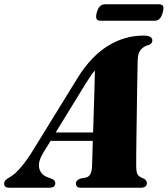

<svg xmlns="http://www.w3.org/2000/svg" viewBox="-66 -878 785 898"><path d="M137 -164.5Q109.5 -120 118 -89Q126.5 -58 163 -46.5L179 -40.5Q192.5 -33.5 192.5 -22Q192.5 0 165.5 0H-22.5Q-46.5 0 -46.5 -18.5Q-46.5 -27.5 -41 -34.2Q-35.5 -41 -18.5 -50.5Q4 -63 32.5 -96.5Q61 -130 89 -176L299 -517Q361.5 -616 439.2 -663.8Q517 -711.5 604 -711.5Q627.5 -711.5 637 -705.2Q646.5 -699 646.5 -689Q646.5 -675.5 632.5 -668.5Q606.5 -662.5 592.5 -645.8Q578.5 -629 578 -595.5Q577.5 -578 576.8 -539.2Q576 -500.5 575.2 -449.8Q574.5 -399 573.8 -345Q573 -291 572.2 -241.8Q571.5 -192.5 571.2 -156.5Q571 -120.5 571 -107Q571 -77.5 576 -64.8Q581 -52 607.5 -42Q621 -34 621 -22Q621 0 592.5 0H311.5Q298.5 0 293.8 -5.8Q289 -11.5 289 -19.5Q289 -35 310.5 -43L337.5 -48Q351.5 -52 357.8 -66Q364 -80 364.5 -99.5Q365 -116 366 -147.5Q367 -179 368 -219H170.5ZM337.5 -491.5 194.5 -258.5H369.5Q371 -308.5 372.8 -362.5Q374.5 -416.5 375.8 -465Q377 -513.5 378 -548.5Q370 -539.5 360.2 -525.8Q350.5 -512 337.5 -491.5ZM386.5 -819Q392.5 -840.5 402 -849.2Q411.5 -858 426 -858H677.5Q692 -858 696.5 -849.8Q701 -841.5 695 -819.5Q689.5 -798.5 680.2 -789.8Q671 -781 656 -781H405Q390 -781 385.5 -789.8Q381 -798.5 386.5 -819Z"/></svg>

Font: Fraunces 72pt Black
Style: Italic
Weight: 900
Italic angle: -16°
Version: Version 1.000;[b76b70a41]